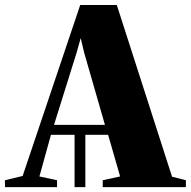

<svg xmlns="http://www.w3.org/2000/svg" viewBox="-84 -764 779 784"><path d="M-63.5 0 -64 -28 8.5 -45.5 243.5 -743.5H393L618.5 -42.5L675 -28V0H335.5V-28L406.5 -43.5L357.5 -213.5H264.5V0H220.5V-213.5H124L77 -43.5L149 -28V0ZM136.5 -254H344.5L259.5 -549.5L245.5 -608.5L229 -549.5Z"/></svg>

Font: Merriweather 120pt Black
Style: Regular
Weight: 900
Designer: Eben Sorkin
Foundry: Eben Sorkin
Version: Version 2.100